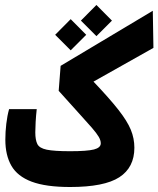

<svg xmlns="http://www.w3.org/2000/svg" viewBox="-20 -748 638 773"><path d="M262.2 4.9Q164.6 4.9 107.4 -16.6Q50.3 -38.1 25.9 -80.6Q1.5 -123 1.5 -185.5Q1.5 -217.3 5.4 -250Q9.3 -282.7 16.6 -308.6H127.9Q125 -283.2 123.5 -256.8Q122.1 -230.5 122.1 -215.3Q122.1 -184.6 130.4 -168Q138.7 -151.4 168.5 -145.3Q198.2 -139.2 262.2 -139.2Q330.6 -139.2 358.2 -146.2Q385.7 -153.3 385.7 -170.9Q385.7 -183.1 377.4 -197.3Q369.1 -211.4 350.1 -233.4Q331.1 -255.4 298.3 -291.3Q265.6 -327.1 216.3 -382.3L224.1 -482.9L595.2 -704.6L597.7 -555.2L356.4 -419.4Q420.9 -351.6 456.5 -306.2Q492.2 -260.7 506.6 -225.8Q521 -190.9 521 -153.3Q521 -73.7 460.4 -34.4Q399.9 4.9 262.2 4.9ZM264.6 -545.4 202.1 -607.9 264.6 -670.9 327.1 -607.9ZM368.2 -602.5 305.7 -665 368.2 -728 430.7 -665Z"/></svg>

Font: Cascadia Mono
Style: Bold
Weight: 700
Monospace: yes
Designer: Aaron Bell
Foundry: Saja Typeworks
Version: Version 2404.023; ttfautohint (v1.8.4)